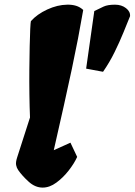

<svg xmlns="http://www.w3.org/2000/svg" viewBox="-20 -808 587 837"><path d="M429.2 -495.1 355.5 -508.8 391.1 -759.8Q414.1 -771 431.6 -779.3Q449.2 -787.6 481.4 -787.6Q509.8 -787.6 529.3 -772.5Q548.8 -757.3 546.9 -737.3Q534.7 -707 518.1 -666.3Q501.5 -625.5 479.7 -581.1Q458 -536.6 429.2 -495.1ZM166 9.8Q133.3 9.8 105 -15.9Q76.7 -41.5 59.1 -66.9Q52.7 -76.2 50.3 -88.4Q47.9 -100.6 54.7 -121.6L110.8 -295.9Q108.9 -341.3 108.2 -395.8Q107.4 -450.2 107.9 -504.6Q108.4 -559.1 109.4 -605.5Q110.4 -651.9 111.8 -681.6Q113.3 -711.4 114.7 -715.8Q141.6 -746.1 186 -766.6Q230.5 -787.1 272.9 -787.6Q294.4 -788.1 311.8 -782.7Q329.1 -777.3 342.8 -764.6Q332 -702.1 320.1 -639.9Q308.1 -577.6 293.2 -507.3Q278.3 -437 259 -350.6Q239.7 -264.2 214.4 -153.3L287.1 -186L316.4 -124Q303.7 -95.7 279.5 -64.7Q255.4 -33.7 225.8 -12Q196.3 9.8 166 9.8Z"/></svg>

Font: Fruktur
Style: Italic
Weight: 400
Italic angle: -8°
Designer: Viktoriya Grabowska, Eben Sorkin
Foundry: Viktoriya Grabowska
Version: Version 1.008; ttfautohint (v1.8.4.7-5d5b)